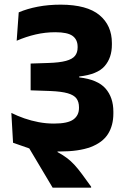

<svg xmlns="http://www.w3.org/2000/svg" viewBox="-20 -668 562 846"><path d="M30 -170.5 37.5 -39 126 -13Q151 -7 181.5 -3.8Q212 -0.5 243 -0.5Q327.5 -0.5 379.8 -20.2Q432 -40 455.8 -77.5Q479.5 -115 479.5 -168V-176Q479.5 -238.5 445 -278Q410.5 -317.5 329 -327V-331Q409.5 -340 441.2 -376.8Q473 -413.5 473 -471V-478.5Q473 -556 418.2 -601.5Q363.5 -647 248 -647.5Q193.5 -647.5 146.5 -638.5Q99.5 -629.5 62.5 -613.5L53.5 -488.5Q95 -506.5 137.2 -516.2Q179.5 -526 224 -526Q277.5 -526 299.8 -509.8Q322 -493.5 322 -462V-458.5Q322 -436.5 310.5 -422Q299 -407.5 270.8 -399.8Q242.5 -392 192 -390.5L115 -388V-270L201.5 -267Q251 -265 278.5 -257Q306 -249 317 -234Q328 -219 328 -195.5V-192Q328 -159.5 303.2 -141.5Q278.5 -123.5 218 -123.5Q183 -123.5 150.2 -129.8Q117.5 -136 87.2 -146.5Q57 -157 30 -170.5ZM381.5 159V154.5L341.5 99.5Q323 74.5 307.2 57.5Q291.5 40.5 274.2 27.8Q257 15 233.5 2V-32L52.5 -46L37.5 -39L109 -14L212 159Z"/></svg>

Font: Anek Devanagari
Style: Bold
Weight: 700
Designer: Kailash Malviya (Devanagari) & Yesha Goshar (Latin)
Foundry: Ek Type
Version: Version 1.003